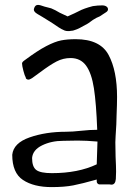

<svg xmlns="http://www.w3.org/2000/svg" viewBox="-20 -753 570 784"><path d="M30 -121Q35 -169 101 -192Q167 -215 249 -215Q275 -215 311 -219Q347 -223 377 -223Q373 -331 363.5 -392.5Q354 -454 331.5 -485Q309 -516 268 -516Q238 -516 211 -502Q184 -488 144 -458Q111 -434 111 -434Q110 -434 104.5 -430.5Q99 -427 94 -428Q85 -430 85 -437Q81 -443 75.5 -464Q70 -485 70 -494Q70 -500 82 -508Q133 -546 168.5 -564.5Q204 -583 229.5 -588Q255 -593 289 -593Q389 -593 423.5 -528.5Q458 -464 458 -357Q458 -329 456 -281Q456 -252 452 -196L451 -172L452 -113Q454 -73 454 -52L453 -22Q451 1 435 1L427 0H386Q382 0 378.5 -3.5Q375 -7 375 -12V-20Q315 -3 279 4Q243 11 191 11Q118 11 74 -18Q30 -47 30 -121ZM375 -82 378 -175Q331 -179 297 -179L238 -178Q190 -178 152 -159.5Q114 -141 111 -108Q111 -72 128 -59Q145 -46 192 -46Q299 -46 375 -82ZM220 -641Q191 -661 174 -671L153 -684Q152 -685 133.5 -695.5Q115 -706 119 -718Q123 -733 135 -733Q143 -733 162 -726L189 -719Q206 -712 224 -701L256 -686Q290 -701 301 -707Q312 -713 326 -718Q340 -723 359 -728Q379 -731 397 -731Q408 -731 414.5 -726.5Q421 -722 421 -715Q421 -708 413 -703L387 -686Q384 -685 373.5 -680Q363 -675 339 -657Q299 -634 287 -631Q278 -627 269 -627Q265 -626 258 -626Q250 -626 243.5 -628.5Q237 -631 231 -634.5Q225 -638 220 -641Z"/></svg>

Font: Barriecito
Style: Regular
Weight: 400
Designer: Pablo Cosgaya & Sergio Jiménez
Foundry: Pablo Cosgaya & Sergio Jiménez
Version: Version 1.001